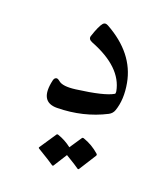

<svg xmlns="http://www.w3.org/2000/svg" viewBox="-119 -475 690 795"><g transform="rotate(20 225.5 -77.5)"><path d="M170.4 -321.8Q186.5 -370.6 199.2 -385.3Q207.5 -395 221.7 -387.2Q355 -313.5 377.4 -190.4Q390.1 -121.1 371.6 -68.4Q366.2 -52.7 350.6 -44.4Q255.4 4.4 140.6 5.9Q61 6.8 85 -95.7Q87.9 -107.4 97.2 -108.9Q103 -109.4 112.3 -101.6Q131.3 -85.4 187 -92.8Q308.1 -108.4 345.7 -130.9Q349.1 -132.8 347.7 -142.6Q329.1 -242.7 185.1 -298.8Q165.5 -306.6 170.4 -321.8ZM279.8 88.4Q282.2 84.5 288.1 86.4Q327.6 100.1 358.9 127.9Q363.3 131.8 360.4 136.7L312.5 212.4Q309.6 216.8 302.7 210.9Q296.4 205.6 246.1 175.3L208.5 234.9Q205.6 239.3 198.5 233.4Q191.4 227.5 128.4 189.5Q124.5 187 127 183.6L175.8 110.8Q178.2 106.9 184.1 108.9Q216.8 120.1 244.1 141.6Z"/></g></svg>

Font: Amiri
Style: Regular
Weight: 400
Designer: Khaled Hosny
Version: Version 000.108